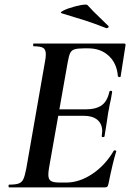

<svg xmlns="http://www.w3.org/2000/svg" viewBox="-20 -814 571 834"><path d="M20 -12Q48 -12 61.5 -17Q75 -22 81.5 -36Q88 -50 94 -81L175 -544Q179 -563 179 -578Q179 -599 167.5 -606Q156 -613 126 -613Q124 -613 124 -619Q124 -625 126 -625H519Q527 -625 525 -616L504 -482Q504 -479 500 -479Q497 -479 494.5 -480.5Q492 -482 492 -483Q488 -538 453 -571Q418 -604 363 -604H345Q316 -604 303 -599.5Q290 -595 284.5 -583Q279 -571 274 -543L193 -85Q190 -67 190 -55Q190 -35 201 -28Q212 -21 241 -21H267Q325 -21 381 -58.5Q437 -96 474 -159Q475 -162 481 -160.5Q487 -159 485 -157Q469 -105 451 -15Q449 -6 446 -3Q443 0 435 0H20Q17 0 17 -6Q17 -12 20 -12ZM422 -223Q424 -237 424 -243Q424 -276 403 -293.5Q382 -311 344 -311H187L191 -339H351Q397 -339 421.5 -356.5Q446 -374 455 -415Q456 -420 462 -419.5Q468 -419 467 -414Q463 -386 455 -352Q455 -348 450 -325Q447 -307 443 -278Q441 -267 439 -253Q437 -239 434 -222Q433 -218 427 -218.5Q421 -219 422 -223ZM249 -756Q237 -759 256 -768.5Q275 -778 305.5 -786Q336 -794 351 -794Q358 -794 360 -792Q385 -764 414 -737L451 -701Q452 -700 452 -698Q452 -695 448.5 -693Q445 -691 441 -692Q390 -712 351.5 -724.5Q313 -737 249 -756Z"/></svg>

Font: Cormorant Infant
Style: Bold Italic
Weight: 700
Italic angle: -10°
Designer: Christian Thalmann (Catharsis Fonts)
Foundry: Catharsis Fonts
Version: Version 4.000